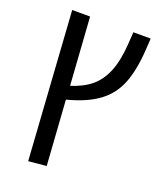

<svg xmlns="http://www.w3.org/2000/svg" viewBox="-143 -650 778 947"><g transform="rotate(20 245.5 -176.5)"><path d="M482 -564 478 -500Q471 -394 443.5 -324.5Q416 -255 356 -210Q296 -165 192 -138L215 202L121 211L70 -564H164L188 -209Q252 -229 293 -263Q334 -297 357.5 -354.5Q381 -412 387 -502L391 -564Z"/></g></svg>

Font: FiraGO
Style: Italic
Weight: 400
Italic angle: -8°
Designer: bBox Type GmbH
Foundry: bBox Type GmbH
Version: Version 1.001